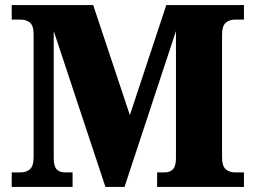

<svg xmlns="http://www.w3.org/2000/svg" viewBox="-20 -734 1004 754"><path d="M26 0V-57H62Q83 -57 97.5 -69.5Q112 -82 112 -116V-600Q112 -633 97.5 -645Q83 -657 62 -657H26V-714H346L490 -282L633 -714H938V-657H902Q881 -657 866.5 -644.5Q852 -632 852 -598V-116Q852 -82 866.5 -69.5Q881 -57 902 -57H938V0H597V-57H627Q647 -57 659 -69Q671 -81 671 -113V-612L469 0H394L191 -612V-113Q191 -81 202.5 -69Q214 -57 235 -57H265V0Z"/></svg>

Font: Noto Serif ExtraBold
Style: Regular
Weight: 800
Designer: Monotype Design Team
Foundry: Monotype Imaging Inc.
Version: Version 2.014